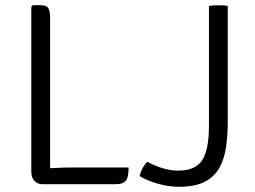

<svg xmlns="http://www.w3.org/2000/svg" viewBox="-20 -706 979 736"><path d="M172 0H142Q125 0 112.5 -12.2Q100 -24.5 100 -49V-680L106 -686H135Q159 -686 165.5 -674.2Q172 -662.5 172 -639ZM473 -64Q473 -24.5 461.5 -12.2Q450 0 425 0H142L107 -54Q141 -59.5 182.8 -61.8Q224.5 -64 258 -64ZM545 -86Q568.5 -72 600.8 -62Q633 -52 663 -52Q729 -52 755 -91.8Q781 -131.5 781 -225V-683Q788.5 -684.5 798 -685.2Q807.5 -686 818 -686Q828 -686 837.2 -685.2Q846.5 -684.5 853 -683V-240Q853 -188 846.5 -142.5Q840 -97 821 -62.8Q802 -28.5 764.8 -9.2Q727.5 10 666 10Q628 10 587 -1.2Q546 -12.5 515 -31Q519 -47.5 526.5 -61.2Q534 -75 545 -86Z"/></svg>

Font: Signika Negative Light Light
Style: Regular
Weight: 300
Version: Version 2.001